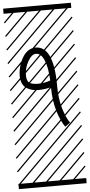

<svg xmlns="http://www.w3.org/2000/svg" viewBox="-85 -1012 701 1498"><g transform="rotate(-5 265.5 -263.5)"><path d="M317.4 -380.4Q312.5 -482.9 288.1 -540Q263.7 -597.2 224.6 -597.2Q190.9 -597.2 161.4 -545.4Q131.8 -493.7 131.8 -436.5Q131.8 -391.6 153.6 -377.2Q175.3 -362.8 219.7 -362.8Q273.9 -362.8 317.4 -380.4ZM224.6 -646Q367.2 -646 367.2 -333.5Q367.2 -235.8 389.4 -159.2Q411.6 -82.5 442.9 -38.6L402.8 -10.3Q367.2 -60.1 343 -142.6Q318.8 -225.1 318.4 -328.6Q274.9 -314 219.7 -314Q194.8 -314 173.1 -319.1Q151.4 -324.2 129.9 -336.7Q108.4 -349.1 95.7 -374.8Q83 -400.4 83 -436.5Q83 -461.4 88.4 -489Q93.8 -516.6 105.2 -544.7Q116.7 -572.8 133.1 -595.2Q149.4 -617.7 173.1 -631.8Q196.8 -646 224.6 -646ZM0 402.8H530.3V442.9H0ZM0 -970.2H530.3V-930.2H0ZM526.9 410.6 533.7 417.5 525.4 425.8 518.6 418.9ZM526.9 304.7 533.7 311.5 419.4 425.8 412.6 418.9ZM526.9 198.7 533.7 205.6 313.5 425.8 306.6 418.9ZM526.9 92.3 533.7 99.1 207.5 425.8 200.7 418.9ZM526.9 -13.2 533.7 -6.3 101.6 425.8 94.7 418.9ZM526.9 -119.1 533.7 -112.3 3.4 418 -3.4 411.1ZM526.9 -225.6 533.7 -218.8 3.4 311.5 -3.4 304.7ZM526.9 -331.5 533.7 -324.7 3.4 205.6 -3.4 198.7ZM526.9 -438 533.7 -431.2 3.4 99.1 -3.4 92.3ZM526.9 -543.5 533.7 -536.6 3.4 -6.3 -3.4 -13.2ZM526.9 -649.4 533.7 -642.6 3.4 -112.3 -3.4 -119.1ZM526.9 -755.9 533.7 -749 3.4 -218.8 -3.4 -225.6ZM526.9 -861.8 533.7 -855 3.4 -324.7 -3.4 -331.5ZM516.6 -958 523.4 -951.2 3.4 -431.2 -3.4 -438ZM411.1 -958 418 -951.2 3.4 -536.6 -3.4 -543.5ZM305.2 -958 312 -951.2 3.4 -642.6 -3.4 -649.4ZM198.7 -958 205.6 -951.2 3.4 -749 -3.4 -755.9ZM92.3 -958 99.1 -951.2 3.4 -855 -3.4 -861.8Z"/></g></svg>

Font: AzarMehrMSRS3
Style: Regular
Weight: 1
Designer: Amin Abedi
Version: Version 1.00